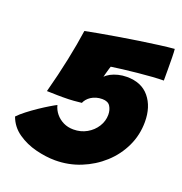

<svg xmlns="http://www.w3.org/2000/svg" viewBox="-141 -772 832 880"><g transform="rotate(20 275.0 -332.0)"><path d="M-19 -125Q-4.5 -140.5 18.8 -158.5Q42 -176.5 67.2 -193.5Q92.5 -210.5 113.8 -223.2Q135 -236 145.5 -241Q151 -218.5 166 -200.2Q181 -182 203 -171.2Q225 -160.5 252 -160.5Q288 -160.5 317 -177Q346 -193.5 363 -220.5Q380 -247.5 380 -278.5Q380 -302 369 -319.5Q358 -337 330 -337Q314 -337 300.5 -333Q287 -329 276.2 -322Q265.5 -315 258.2 -306.2Q251 -297.5 247.5 -288.5Q230.5 -286.5 209.5 -284.8Q188.5 -283 156 -283Q146.5 -283 130.5 -283.2Q114.5 -283.5 100 -284Q85.5 -284.5 78.5 -284.5Q102.5 -374 119.2 -454.5Q136 -535 145.5 -602Q169.5 -607 209.5 -614.2Q249.5 -621.5 297.8 -629.5Q346 -637.5 395.2 -645Q444.5 -652.5 488.5 -658.2Q532.5 -664 563 -666.5Q564.5 -654 565 -625Q565.5 -596 565.5 -564.5Q565.5 -533 565.5 -513Q544 -513 511 -510.8Q478 -508.5 441 -504.8Q404 -501 370.5 -497Q337 -493 315 -489.5Q313 -484 311.2 -477.8Q309.5 -471.5 307.5 -464.8Q305.5 -458 303.5 -450.5Q301.5 -443 299.5 -434.5Q308.5 -444.5 324 -452.8Q339.5 -461 359.5 -466Q379.5 -471 401.5 -471Q473 -471 511 -424.8Q549 -378.5 549 -305Q549 -241.5 522.8 -185.8Q496.5 -130 450.5 -88.2Q404.5 -46.5 345.8 -22.8Q287 1 221.5 1Q177 1 127.2 -11.5Q77.5 -24 37.5 -51.8Q-2.5 -79.5 -19 -125Z"/></g></svg>

Font: Grandstander Thin Black
Style: Italic
Weight: 900
Italic angle: -15°
Version: Version 1.200